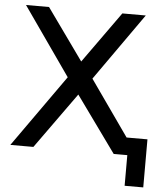

<svg xmlns="http://www.w3.org/2000/svg" viewBox="-57 -751 820 955"><g transform="rotate(5 352.5 -273.5)"><path d="M149 -700H34L272 -360L17 0H132L332 -279L533 0H651L395 -364L632 -700H515L332 -444ZM694 -87H533V0H601V153H694Z"/></g></svg>

Font: Rookery
Style: Regular
Weight: 400
Designer: Ryan Kimball / Julieta Ulanovsky
Foundry: Motorola Mobility LLC.
Version: Version 1.0